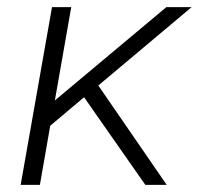

<svg xmlns="http://www.w3.org/2000/svg" viewBox="-20 -519 558 539"><path d="M256 -279 448 0H388L216 -246L121 -166L92 0H38L126 -499H180L134 -237L447 -499H518Z"/></svg>

Font: Bai Jamjuree Light
Style: Italic
Weight: 300
Italic angle: -10°
Version: Version 1.000; ttfautohint (v1.6)